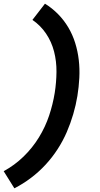

<svg xmlns="http://www.w3.org/2000/svg" viewBox="-21 -861 541 1042"><path d="M57 161 -1 68Q58 36 106.5 -11Q155 -58 190 -115Q225 -172 245.5 -233.5Q266 -295 276 -357Q285 -414 285.5 -471Q286 -528 272.5 -581Q259 -634 229 -678.5Q199 -723 155 -753L223 -841Q262 -817 294 -784.5Q326 -752 349.5 -712.5Q373 -673 387 -628Q401 -583 406.5 -535.5Q412 -488 409.5 -438.5Q407 -389 399 -340Q391 -291 376.5 -241.5Q362 -192 341.5 -144.5Q321 -97 292 -52Q263 -7 226.5 32.5Q190 72 147 104.5Q104 137 57 161Z"/></svg>

Font: Iosevka Curly Extrabold
Style: Italic
Weight: 800
Italic angle: -9°
Monospace: yes
Designer: Belleve Invis
Foundry: Belleve Invis
Version: Version 22.1.2; ttfautohint (v1.8.4)